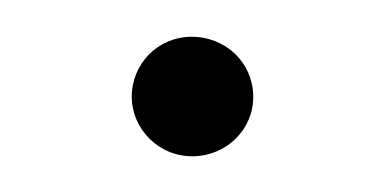

<svg xmlns="http://www.w3.org/2000/svg" viewBox="-26 -455 376 188"><g transform="rotate(5 162.0 -360.5)"><path d="M162 -302C196 -302 222 -329 222 -360C222 -393 196 -419 162 -419C129 -419 103 -393 103 -360C103 -329 129 -302 162 -302Z"/></g></svg>

Font: Noto Serif CJK JP Light
Style: Regular
Weight: 300
Designer: Ryoko NISHIZUKA 西塚涼子 (kana & ideographs); Frank Grießhammer (Latin, Greek & Cyrillic); Wenlong ZHANG 张文龙 (bopomofo); San
Foundry: Adobe Systems Incorporated
Version: Version 1.001;PS 1.001;hotconv 16.6.54;makeotf.lib2.5.65590